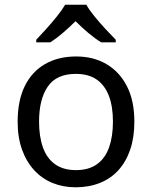

<svg xmlns="http://www.w3.org/2000/svg" viewBox="-20 -786 645 816"><path d="M551 -269Q551 -202 533.5 -150.5Q516 -99 483.5 -63Q451 -27 404.5 -8.5Q358 10 301 10Q248 10 203 -8.5Q158 -27 125 -63Q92 -99 73.5 -150.5Q55 -202 55 -269Q55 -358 85 -419.5Q115 -481 171 -513.5Q227 -546 304 -546Q377 -546 432.5 -513.5Q488 -481 519.5 -419.5Q551 -358 551 -269ZM146 -269Q146 -206 162.5 -159.5Q179 -113 214 -88Q249 -63 303 -63Q357 -63 392 -88Q427 -113 443.5 -159.5Q460 -206 460 -269Q460 -333 443 -378Q426 -423 391.5 -447.5Q357 -472 302 -472Q220 -472 183 -418Q146 -364 146 -269ZM347 -766Q359 -744 381.5 -716.5Q404 -689 428.5 -662.5Q453 -636 472 -617V-606H410Q384 -622 356 -645.5Q328 -669 301 -696Q274 -669 247 -646Q220 -623 194 -606H134V-617Q153 -637 176.5 -663Q200 -689 222 -716.5Q244 -744 257 -766Z"/></svg>

Font: Noto Sans Khmer
Style: Regular
Weight: 400
Designer: Danh Hong and the Monotype Design Team
Foundry: Monotype Imaging Inc.
Version: Version 2.003